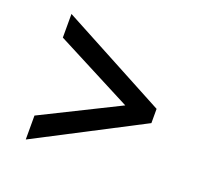

<svg xmlns="http://www.w3.org/2000/svg" viewBox="-90 -693 709 671"><g transform="rotate(20 265.0 -357.5)"><path d="M68 -124 461 -328V-381L68 -591V-503L354 -355L68 -213Z"/></g></svg>

Font: Noto Sans Mono Condensed Medium
Style: Regular
Weight: 500
Width: 3
Designer: Monotype Design Team
Foundry: Monotype Imaging Inc.
Version: Version 2.014